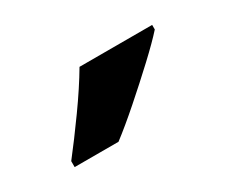

<svg xmlns="http://www.w3.org/2000/svg" viewBox="-44 -868 431 364"><g transform="rotate(-30 171.0 -686.0)"><path d="M302 -756Q286 -738 256 -710Q226 -682 193.5 -653.5Q161 -625 136 -606H40V-619Q65 -651 94 -691.5Q123 -732 143 -766H302Z"/></g></svg>

Font: Noto Sans Gurmukhi UI SemiCondensed
Style: Bold
Weight: 700
Width: 4
Designer: Jelle Bosma - Monotype Design Team
Foundry: Monotype Imaging Inc.
Version: Version 2.004; ttfautohint (v1.8.4.7-5d5b)